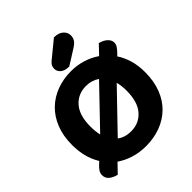

<svg xmlns="http://www.w3.org/2000/svg" viewBox="-229 -991 1159 1159"><g transform="rotate(-45 350.0 -411.5)"><path d="M662 -304Q662 -226 638.5 -166Q615 -106 573 -65.5Q531 -25 474 -4Q417 17 350 17Q296 17 248.5 2.5Q201 -12 162 -39L107 18Q75 10 56.5 -6Q38 -22 38 -47Q38 -63 46.5 -77Q55 -91 77 -111L87 -120Q39 -197 39 -304Q39 -382 63 -441.5Q87 -501 129 -541.5Q171 -582 227.5 -603Q284 -624 350 -624Q401 -624 448 -609.5Q495 -595 534 -568L588 -625Q620 -617 638.5 -599.5Q657 -582 657 -561Q657 -544 645.5 -528.5Q634 -513 617 -496L610 -490Q635 -452 648.5 -406Q662 -360 662 -304ZM504 -304Q504 -346 495 -379L262 -137Q298 -110 350 -110Q418 -110 461 -159Q504 -208 504 -304ZM196 -304Q196 -264 204 -229L436 -471Q399 -497 350 -497Q282 -497 239 -448.5Q196 -400 196 -304ZM421 -841Q459 -841 480.5 -822.5Q502 -804 502 -777Q502 -758 493 -743Q484 -728 459 -712L362 -651Q326 -651 307 -667Q288 -683 288 -705Q288 -717 292 -727.5Q296 -738 310 -750Z"/></g></svg>

Font: Baloo Bhaina 2
Style: Bold
Weight: 700
Designer: Yesha Goshar, Manish Minz, Shuchita Grover and Ek Type
Foundry: Ek Type
Version: Version 1.640;hotconv 1.0.111;makeotfexe 2.5.65597; ttfautoh